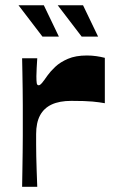

<svg xmlns="http://www.w3.org/2000/svg" viewBox="-20 -717 442 737"><path d="M64.9 0Q65.5 -33.1 66 -66.3Q66.5 -99.4 67 -132.1Q67.5 -164.8 67.5 -195.4Q67.5 -225.9 67.5 -252.9Q67.5 -280 67.5 -311.2Q67.5 -342.4 67 -374.8Q66.5 -407.2 66 -437.4Q65.5 -467.5 64.9 -493.4H123Q122 -475.4 120.8 -456.2Q119.7 -437 119.7 -424.7Q119.7 -406.1 121 -397.9Q122.3 -389.7 128.7 -389.7Q133.7 -389.7 140.7 -397.9Q147.7 -406.1 163 -428.1Q173.4 -442.8 192.2 -460.6Q211 -478.4 240.7 -491.2Q270.3 -504 313.7 -504Q332 -504 349.5 -501.5Q367 -499 382.4 -495V-320.8Q363 -324.5 335 -327.2Q306.9 -329.8 253.8 -329.8Q208.2 -329.8 178.4 -315.9Q148.6 -302 133.6 -273.9Q118.7 -245.8 118.7 -202.1Q118.7 -183.8 118.7 -162.8Q118.7 -141.8 119.2 -117.1Q119.7 -92.4 120.7 -63.3Q121.7 -34.2 123 0ZM293.4 -576.6 201.6 -696.7H298.8L356.5 -576.6ZM142.9 -576.6 51.1 -696.7H148.3L206 -576.6Z"/></svg>

Font: Ojuju ExtraLight
Style: Regular
Weight: 200
Designer: Chisaokwu Joboson, Mirko Velimirovic
Foundry: Udi Foundry
Version: Version 1.000